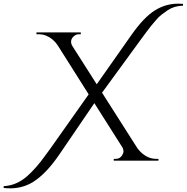

<svg xmlns="http://www.w3.org/2000/svg" viewBox="-192 -877 1019 1048"><path d="M659 -10H673V0H429V-10H441Q463 -10 475 -30Q482 -41 482 -51Q482 -61 477 -71L323 -314L130 -31Q60 71 -11 116Q-68 151 -136 151Q-154 151 -172 149V139Q-102 136 -43 84Q7 39 52 -24Q61 -35 80 -62L292 -362L122 -631Q98 -666 61 -682Q41 -690 21 -690H7V-700H249V-690H237Q224 -690 212 -680Q187 -659 201 -629L336 -417L528 -690Q594 -783 653 -820Q712 -857 781 -857Q794 -857 807 -856V-846Q759 -845 723 -821Q704 -807 690 -797Q676 -787 657.5 -765Q639 -743 630.5 -733Q622 -723 603.5 -697.5Q585 -672 581 -667L365 -371L558 -68Q576 -43 602.5 -26.5Q629 -10 659 -10Z"/></svg>

Font: Cinzel Decorative
Style: Regular
Weight: 400
Designer: Natanael Gama
Version: Version 1.001;PS 001.001;hotconv 1.0.56;makeotf.lib2.0.21325